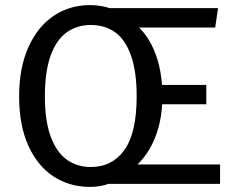

<svg xmlns="http://www.w3.org/2000/svg" viewBox="-20 -721 948 753"><path d="M333 -701Q377 -701 416 -687Q455 -673 486 -644Q549 -605 583 -527Q617 -449 617 -344Q617 -238 578 -158Q539 -78 467 -37Q443 -13 407.5 -0.5Q372 12 333 12Q253 12 190 -29Q127 -70 91 -150Q55 -230 55 -343Q55 -454 91 -535Q127 -616 190 -658.5Q253 -701 333 -701ZM843 -76V0H405L501 -76ZM789 -388V-312H551V-388ZM835 -689 824 -613H511L406 -689ZM336 -623Q282 -623 241.5 -594Q201 -565 178.5 -502.5Q156 -440 156 -343Q156 -247 179 -185Q202 -123 242.5 -94.5Q283 -66 336 -66Q420 -66 468 -133Q516 -200 516 -344Q516 -440 494 -502.5Q472 -565 432 -594Q392 -623 336 -623Z"/></svg>

Font: Firava
Style: Regular
Weight: 400
Designer: Carrois Corporate & Edenspiekermann AG
Foundry: Greg Finn Gibson
Version: Version 5.000